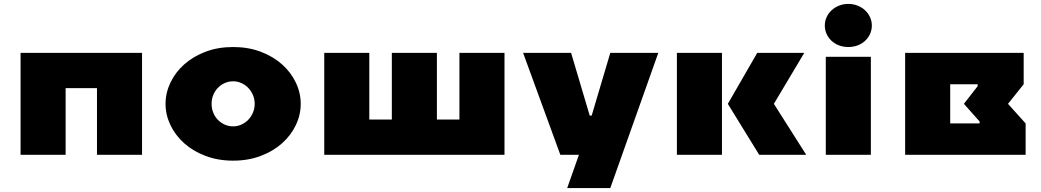

<svg xmlns="http://www.w3.org/2000/svg" viewBox="-20 -790 5315 980"><path d="M705 0H475V-340H315V0H85V-520H705Z M1170 -375Q1147 -375 1127 -366Q1107 -357 1092 -341.5Q1077 -326 1068.5 -305Q1060 -284 1060 -260Q1060 -236 1068.5 -215Q1077 -194 1092 -178.5Q1107 -163 1127 -154Q1147 -145 1170 -145Q1192 -145 1212 -154Q1232 -163 1247 -178.5Q1262 -194 1271 -215Q1280 -236 1280 -260Q1280 -284 1271 -305Q1262 -326 1247 -341.5Q1232 -357 1212 -366Q1192 -375 1170 -375ZM1170 -550Q1247 -550 1310.5 -526Q1374 -502 1419.5 -461.5Q1465 -421 1490 -368.5Q1515 -316 1515 -260Q1515 -204 1490 -151.5Q1465 -99 1419.5 -58.5Q1374 -18 1310.5 6Q1247 30 1170 30Q1093 30 1029.5 6Q966 -18 920.5 -58.5Q875 -99 850 -151.5Q825 -204 825 -260Q825 -316 850 -368.5Q875 -421 920.5 -461.5Q966 -502 1029.5 -526Q1093 -550 1170 -550Z M2555 0H1635V-520H1865V-180H1980V-520H2210V-180H2325V-520H2555Z M2840 0 2650 -520H2895L2990 -200H3000L3095 -520H3340L3095 170H2875L2935 0Z M3665 0H3435V-520H3665ZM3695 -260 3845 -520H4085L3930 -260L4095 0H3855Z M4425 0H4195V-500H4425ZM4430 -660Q4430 -637 4421 -617Q4412 -597 4396 -582Q4380 -567 4358 -558.5Q4336 -550 4310 -550Q4284 -550 4262 -558.5Q4240 -567 4224 -582Q4208 -597 4199 -617Q4190 -637 4190 -660Q4190 -682 4199 -702Q4208 -722 4224 -737Q4240 -752 4262 -761Q4284 -770 4310 -770Q4336 -770 4358 -761Q4380 -752 4396 -737Q4412 -722 4421 -702Q4430 -682 4430 -660Z M4600 0V-520H5205V-360L5125 -260L5215 -160V0ZM4830 -360V-160H4980V-170L4900 -260L4970 -350V-360Z"/></svg>

Font: Imperial One
Style: Regular
Weight: 400
Designer: Jovanny Lemonad
Foundry: Jovanny Lemonad
Version: Version 1.000